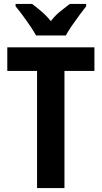

<svg xmlns="http://www.w3.org/2000/svg" viewBox="-20 -954 515 974"><path d="M307 0H168V-594H17V-714H459V-594H307ZM163 -774Q152 -794 133.5 -821.5Q115 -849 95 -876Q75 -903 59 -922V-934H143Q163 -919 189 -897Q215 -875 238 -847Q260 -876 286 -896.5Q312 -917 334 -934H417V-922Q402 -903 382 -876Q362 -849 343.5 -822Q325 -795 314 -774Z"/></svg>

Font: Noto Sans Gurmukhi UI Condensed
Style: Bold
Weight: 700
Width: 3
Designer: Jelle Bosma - Monotype Design Team
Foundry: Monotype Imaging Inc.
Version: Version 2.004; ttfautohint (v1.8.4.7-5d5b)